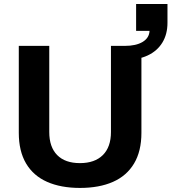

<svg xmlns="http://www.w3.org/2000/svg" viewBox="-20 -912 843 944"><path d="M373.2 12Q279.3 12 211.8 -17.8Q144.3 -47.5 108.3 -108.1Q72.4 -168.7 72.4 -259V-686.4H222.2V-262.8Q222.2 -189 261.2 -149.5Q300.2 -110 373 -110Q445.7 -110 485.6 -149.5Q525.5 -189 525.5 -262.8V-686.4H675.3V-259Q675.3 -168.7 639.1 -108.1Q602.9 -47.5 535.4 -17.8Q467.9 12 373.2 12ZM593.6 -617.4V-686.4Q648.7 -686.4 681.1 -705.8Q713.5 -725.2 715.3 -760.2H649.2V-892.3H803.4V-799.9Q803.4 -743.7 778.2 -702.5Q753 -661.3 706.2 -639.4Q659.4 -617.4 593.6 -617.4Z"/></svg>

Font: Archivo SemiBold
Style: Regular
Weight: 600
Designer: Hector Gatti
Foundry: Omnibus-Type
Version: Version 2.001